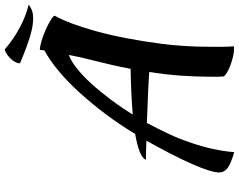

<svg xmlns="http://www.w3.org/2000/svg" viewBox="-118 -804 999 802"><g transform="rotate(-90 381.0 -403.5)"><path d="M146 76Q98 62 79.5 48Q61 34 61 13Q61 -3 70 -32Q79 -61 96.5 -100.5Q114 -140 138.5 -188Q163 -236 194 -291Q168 -292 147.5 -292.5Q127 -293 114 -293Q120 -308 148 -319Q176 -330 222 -338Q261 -403 305.5 -462Q350 -521 395 -570.5Q440 -620 485 -657.5Q530 -695 571 -717Q572 -724 572.5 -729Q573 -734 573 -736Q587 -736 610.5 -729Q634 -722 656.5 -712Q679 -702 696.5 -691.5Q714 -681 716 -674Q683 -616 651 -500.5Q619 -385 598 -224Q593 -184 589.5 -133Q586 -82 586 -19Q586 3 586 26Q586 49 588 74Q586 75 584 75Q582 75 576 75Q562 75 543.5 70.5Q525 66 507.5 59.5Q490 53 477.5 45Q465 37 462 31Q461 18 461 5.5Q461 -7 461 -21Q461 -83 465.5 -147Q470 -211 481 -279Q467 -280 444 -281.5Q421 -283 392.5 -284Q364 -285 331.5 -286.5Q299 -288 268 -289Q244 -244 223 -199.5Q202 -155 187 -110Q170 -62 159.5 -14Q149 34 146 76ZM532 -525Q536 -539 541.5 -563.5Q547 -588 552 -615Q527 -606 496.5 -582Q466 -558 433.5 -522.5Q401 -487 367.5 -442.5Q334 -398 303 -348Q387 -355 494 -357Q502 -399 511.5 -440.5Q521 -482 532 -525ZM575 -883Q617 -846 667 -819.5Q717 -793 762 -783Q739 -764 707 -764Q691 -764 674 -766.5Q657 -769 634.5 -775.5Q612 -782 583.5 -792.5Q555 -803 517 -819Q517 -828 522 -838Q527 -848 535.5 -857Q544 -866 554 -873Q564 -880 575 -883Z"/></g></svg>

Font: Sweet Mavka Script
Style: Regular
Weight: 500
Designer: Pablo Impallari/Anastassiya Vishnevskaya
Foundry: Pablo Impallari/ Anastassiya Vishnevskaya
Version: Version 2.0/www.impallari.com/   behance.net/sweetcherry